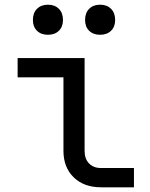

<svg xmlns="http://www.w3.org/2000/svg" viewBox="-20 -797 640 817"><path d="M410 0Q337 0 293.5 -42.5Q250 -85 250 -155V-468H55V-550H340V-155Q340 -121 359 -101.5Q378 -82 410 -82H550V0ZM406 -649Q377 -649 359.5 -666Q342 -683 342 -712Q342 -742 359.5 -759.5Q377 -777 406 -777Q435 -777 452.5 -759.5Q470 -742 470 -712Q470 -683 452.5 -666Q435 -649 406 -649ZM184 -649Q155 -649 137.5 -666Q120 -683 120 -712Q120 -742 137.5 -759.5Q155 -777 184 -777Q213 -777 230.5 -759.5Q248 -742 248 -712Q248 -683 230.5 -666Q213 -649 184 -649Z"/></svg>

Font: JetBrainsMonoNL NFM
Style: Regular
Weight: 400
Monospace: yes
Designer: Philipp Nurullin, Konstantin Bulenkov
Foundry: JetBrains
Version: Version 2.304; ttfautohint (v1.8.4.7-5d5b);Nerd Fonts 3.3.0